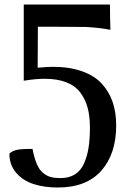

<svg xmlns="http://www.w3.org/2000/svg" viewBox="-20 -816 594 856"><path d="M221.2 -696.8H148.9L147.9 -514.2Q195.8 -518.1 214.8 -518.1Q289.6 -518.1 345 -498.5Q400.4 -479 433.3 -443.4Q466.3 -407.7 482.2 -361.1Q498 -314.5 498 -256.8Q498 -129.9 431.6 -54.9Q365.2 20 237.8 20Q176.8 20 129.2 4.4Q81.5 -11.2 51.8 -45.9Q22 -80.6 22 -130.9Q34.2 -144 58.1 -148.4Q82 -152.8 125 -151.9Q132.8 -110.8 144.3 -84.5Q155.8 -58.1 172.4 -44.7Q189 -31.2 206.8 -26.6Q224.6 -22 250 -22Q288.1 -22 314.2 -38.6Q340.3 -55.2 354.5 -86.9Q368.7 -118.7 374.8 -157.5Q380.9 -196.3 380.9 -248Q380.9 -298.3 370.4 -336.7Q359.9 -375 337.2 -404.5Q314.5 -434.1 274.7 -449.5Q234.9 -464.8 179.2 -464.8Q138.7 -464.8 85.9 -456.1V-795.9H221.2H470.2Q470.2 -747.6 472.2 -683.1Q425.3 -692.4 362.8 -695.8Z"/></svg>

Font: Adamina
Style: Regular
Weight: 400
Designer: Cyreal (www.cyreal.org)
Foundry: Cyreal (www.cyreal.org)
Version: Version 1.010